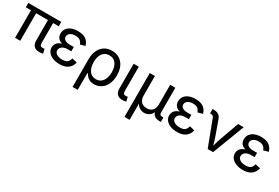

<svg xmlns="http://www.w3.org/2000/svg" viewBox="69 -1596 4128 2844"><g transform="rotate(30 2133.5 -174.5)"><path d="M521 3.9Q459.5 3.9 429.2 -29.1Q398.9 -62 398.9 -121.1V-518.1H486.8V-143.1Q486.8 -105 495.8 -89.6Q504.9 -74.2 532.2 -74.2Q546.4 -74.2 553.7 -75.2Q561 -76.2 567.4 -78.1L585 -4.4Q574.2 -1.5 557.4 1.2Q540.5 3.9 521 3.9ZM108.4 0V-518.1H196.3V0ZM20 -471.2V-545.9H583V-471.2Z M870.6 9.8Q807.1 9.8 756.6 -9.8Q706.1 -29.3 677 -64.7Q647.9 -100.1 647.9 -147.5Q647.9 -169.9 656.7 -193.8Q665.5 -217.8 687.7 -238.3Q710 -258.8 750.2 -271.5Q790.5 -284.2 853.5 -284.2H929.7V-243.2H864.3Q826.2 -243.2 798.6 -231.2Q771 -219.2 755.9 -199Q740.7 -178.7 740.7 -153.3Q740.7 -115.7 777.1 -92.3Q813.5 -68.8 874.5 -68.8Q913.6 -68.8 937.7 -79.1Q961.9 -89.4 975.3 -109.6Q988.8 -129.9 996.1 -159.7L1082.5 -140.1Q1072.3 -94.2 1045.7 -60.5Q1019 -26.9 975.6 -8.5Q932.1 9.8 870.6 9.8ZM853.5 -261.7Q792 -261.7 753.4 -273.4Q714.8 -285.2 694.3 -304.4Q673.8 -323.7 666.3 -346.9Q658.7 -370.1 658.7 -392.1Q658.7 -442.9 685.3 -478.8Q711.9 -514.6 759.5 -533.7Q807.1 -552.7 869.1 -552.7Q926.8 -552.7 967.8 -536.6Q1008.8 -520.5 1034.7 -490.2Q1060.5 -460 1072.8 -416.5L988.8 -393.6Q977.5 -431.6 949.2 -453.4Q920.9 -475.1 868.7 -475.1Q814 -475.1 781 -451.7Q748 -428.2 748 -390.6Q748 -357.9 777.1 -337.4Q806.2 -316.9 864.3 -316.9H929.7V-261.7Z M1209.5 204.1V-272.5Q1209.5 -358.4 1239.5 -421.4Q1269.5 -484.4 1323.7 -518.6Q1377.9 -552.7 1451.7 -552.7Q1525.4 -552.7 1579.6 -518.8Q1633.8 -484.9 1663.8 -421.9Q1693.8 -358.9 1693.8 -272.5Q1693.8 -186.5 1664.6 -122.6Q1635.3 -58.6 1583.3 -23.4Q1531.2 11.7 1463.4 11.7Q1411.1 11.7 1379.4 -6.1Q1347.7 -23.9 1330.6 -46.6Q1313.5 -69.3 1304.2 -84.5H1297.4V204.1ZM1449.7 -66.9Q1501 -66.9 1535.4 -94.2Q1569.8 -121.6 1587.2 -168.2Q1604.5 -214.8 1604.5 -272.9Q1604.5 -329.1 1587.9 -374.8Q1571.3 -420.4 1537.4 -447.3Q1503.4 -474.1 1451.2 -474.1Q1401.4 -474.1 1366.7 -449Q1332 -423.8 1314.2 -378.7Q1296.4 -333.5 1296.4 -272.9Q1296.4 -212.9 1314 -166.3Q1331.5 -119.6 1366 -93.3Q1400.4 -66.9 1449.7 -66.9Z M1944.3 3.9Q1882.8 3.9 1852.3 -29.1Q1821.8 -62 1821.8 -121.1V-545.9H1909.7V-143.1Q1909.7 -105.5 1918.7 -90.1Q1927.7 -74.7 1955.1 -74.7Q1969.2 -74.7 1976.6 -75.7Q1983.9 -76.7 1990.2 -78.6L2007.8 -4.4Q1996.1 -1 1979 1.5Q1961.9 3.9 1944.3 3.9Z M2097.2 204.1V-545.9H2185.1V-214.8Q2185.1 -164.1 2202.9 -131.8Q2220.7 -99.6 2250.7 -84.7Q2280.8 -69.8 2317.4 -69.8Q2354.5 -69.8 2383.5 -85Q2412.6 -100.1 2429.4 -132.1Q2446.3 -164.1 2446.3 -214.8V-545.9H2534.2V-123.5Q2534.2 -96.7 2545.9 -86.2Q2557.6 -75.7 2586.9 -75.7H2601.1V0H2583.5Q2515.6 0 2481.9 -31.2Q2448.2 -62.5 2448.2 -122.6V-171.9H2468.8Q2468.8 -117.7 2453.6 -82.8Q2438.5 -47.9 2414.8 -28.1Q2391.1 -8.3 2365 -0.2Q2338.9 7.8 2316.9 7.8Q2294.9 7.8 2268.8 -0.2Q2242.7 -8.3 2219.2 -28.1Q2195.8 -47.9 2180.7 -82.8Q2165.5 -117.7 2165.5 -171.9H2185.1V204.1Z M2881.3 9.8Q2817.9 9.8 2767.3 -9.8Q2716.8 -29.3 2687.7 -64.7Q2658.7 -100.1 2658.7 -147.5Q2658.7 -169.9 2667.5 -193.8Q2676.3 -217.8 2698.5 -238.3Q2720.7 -258.8 2761 -271.5Q2801.3 -284.2 2864.3 -284.2H2940.4V-243.2H2875Q2836.9 -243.2 2809.3 -231.2Q2781.7 -219.2 2766.6 -199Q2751.5 -178.7 2751.5 -153.3Q2751.5 -115.7 2787.8 -92.3Q2824.2 -68.8 2885.3 -68.8Q2924.3 -68.8 2948.5 -79.1Q2972.7 -89.4 2986.1 -109.6Q2999.5 -129.9 3006.8 -159.7L3093.3 -140.1Q3083 -94.2 3056.4 -60.5Q3029.8 -26.9 2986.3 -8.5Q2942.9 9.8 2881.3 9.8ZM2864.3 -261.7Q2802.7 -261.7 2764.2 -273.4Q2725.6 -285.2 2705.1 -304.4Q2684.6 -323.7 2677 -346.9Q2669.4 -370.1 2669.4 -392.1Q2669.4 -442.9 2696 -478.8Q2722.7 -514.6 2770.3 -533.7Q2817.9 -552.7 2879.9 -552.7Q2937.5 -552.7 2978.5 -536.6Q3019.5 -520.5 3045.4 -490.2Q3071.3 -460 3083.5 -416.5L2999.5 -393.6Q2988.3 -431.6 2960 -453.4Q2931.6 -475.1 2879.4 -475.1Q2824.7 -475.1 2791.7 -451.7Q2758.8 -428.2 2758.8 -390.6Q2758.8 -357.9 2787.8 -337.4Q2816.9 -316.9 2875 -316.9H2940.4V-261.7Z M3402.8 0 3236.8 -436.5Q3229 -458 3216.6 -466.1Q3204.1 -474.1 3181.6 -474.1H3169.4V-549.8H3184.1Q3235.4 -549.8 3269 -530.5Q3302.7 -511.2 3317.9 -469.2L3406.7 -222.2Q3425.3 -171.4 3438.2 -121.6Q3451.2 -71.8 3465.3 -24.9H3433.1Q3447.3 -71.8 3460.2 -121.8Q3473.1 -171.9 3491.2 -222.2L3607.9 -545.9H3703.6L3495.1 0Z M4005.4 9.8Q3941.9 9.8 3891.4 -9.8Q3840.8 -29.3 3811.8 -64.7Q3782.7 -100.1 3782.7 -147.5Q3782.7 -169.9 3791.5 -193.8Q3800.3 -217.8 3822.5 -238.3Q3844.7 -258.8 3885 -271.5Q3925.3 -284.2 3988.3 -284.2H4064.5V-243.2H3999Q3960.9 -243.2 3933.3 -231.2Q3905.8 -219.2 3890.6 -199Q3875.5 -178.7 3875.5 -153.3Q3875.5 -115.7 3911.9 -92.3Q3948.2 -68.8 4009.3 -68.8Q4048.3 -68.8 4072.5 -79.1Q4096.7 -89.4 4110.1 -109.6Q4123.5 -129.9 4130.9 -159.7L4217.3 -140.1Q4207 -94.2 4180.4 -60.5Q4153.8 -26.9 4110.4 -8.5Q4066.9 9.8 4005.4 9.8ZM3988.3 -261.7Q3926.8 -261.7 3888.2 -273.4Q3849.6 -285.2 3829.1 -304.4Q3808.6 -323.7 3801 -346.9Q3793.5 -370.1 3793.5 -392.1Q3793.5 -442.9 3820.1 -478.8Q3846.7 -514.6 3894.3 -533.7Q3941.9 -552.7 4003.9 -552.7Q4061.5 -552.7 4102.5 -536.6Q4143.6 -520.5 4169.4 -490.2Q4195.3 -460 4207.5 -416.5L4123.5 -393.6Q4112.3 -431.6 4084 -453.4Q4055.7 -475.1 4003.4 -475.1Q3948.7 -475.1 3915.8 -451.7Q3882.8 -428.2 3882.8 -390.6Q3882.8 -357.9 3911.9 -337.4Q3940.9 -316.9 3999 -316.9H4064.5V-261.7Z"/></g></svg>

Font: Inter Variable
Style: Regular
Weight: 400
Designer: Rasmus Andersson
Foundry: rsms
Version: Version 4.001;git-9221beed3